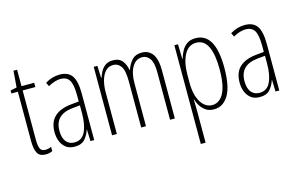

<svg xmlns="http://www.w3.org/2000/svg" viewBox="-105 -927 2235 1433"><g transform="rotate(-15 1012.5 -211.0)"><path d="M157 -24Q170 -24 182 -27Q194 -30 203 -35V-1Q192 4 179.5 7Q167 10 151 10Q104 10 87 -22Q70 -54 70 -116V-496H20V-519L69 -529L79 -656H107V-529H205V-496H107V-115Q107 -69 117 -46.5Q127 -24 157 -24Z M403 -539Q469 -539 498 -497Q527 -455 527 -359V0H498L495 -89H493Q481 -51 455 -20.5Q429 10 375 10Q333 10 307 -10.5Q281 -31 268.5 -63.5Q256 -96 256 -133Q256 -212 301 -253Q346 -294 429 -302L490 -308V-356Q490 -440 469 -473Q448 -506 401 -506Q382 -506 357.5 -499Q333 -492 305 -476L291 -506Q345 -539 403 -539ZM431 -272Q294 -258 294 -134Q294 -79 317 -50Q340 -21 381 -21Q440 -21 465.5 -75.5Q491 -130 491 -218V-278Z M1037 -539Q1091 -539 1120.5 -498.5Q1150 -458 1150 -371V0H1113V-367Q1113 -442 1090 -473.5Q1067 -505 1032 -505Q983 -505 955 -458Q927 -411 927 -332V0H890V-354Q890 -442 867 -473.5Q844 -505 809 -505Q771 -505 747.5 -479Q724 -453 713 -412Q702 -371 702 -326V0H665V-529H693L697 -435H700Q708 -459 721 -483Q734 -507 756.5 -523Q779 -539 814 -539Q864 -539 887.5 -508.5Q911 -478 917 -437H920Q936 -482 962.5 -510.5Q989 -539 1037 -539Z M1453 -539Q1605 -539 1605 -270Q1605 -126 1563.5 -58Q1522 10 1452 10Q1415 10 1390 -6.5Q1365 -23 1349 -48Q1333 -73 1326 -100H1323Q1323 -88 1324 -70Q1325 -52 1325 -29V234H1288V-529H1316L1319 -416H1322Q1331 -449 1347 -477Q1363 -505 1388.5 -522Q1414 -539 1453 -539ZM1449 -505Q1389 -505 1357 -445Q1325 -385 1325 -291V-228Q1325 -135 1359 -79.5Q1393 -24 1448 -24Q1481 -24 1508.5 -48Q1536 -72 1552 -125.5Q1568 -179 1568 -270Q1568 -383 1539 -444Q1510 -505 1449 -505Z M1833 -539Q1899 -539 1928 -497Q1957 -455 1957 -359V0H1928L1925 -89H1923Q1911 -51 1885 -20.5Q1859 10 1805 10Q1763 10 1737 -10.5Q1711 -31 1698.5 -63.5Q1686 -96 1686 -133Q1686 -212 1731 -253Q1776 -294 1859 -302L1920 -308V-356Q1920 -440 1899 -473Q1878 -506 1831 -506Q1812 -506 1787.5 -499Q1763 -492 1735 -476L1721 -506Q1775 -539 1833 -539ZM1861 -272Q1724 -258 1724 -134Q1724 -79 1747 -50Q1770 -21 1811 -21Q1870 -21 1895.5 -75.5Q1921 -130 1921 -218V-278Z"/></g></svg>

Font: Noto Sans Tamil ExtraCondensed ExtraLight
Style: Regular
Weight: 200
Width: 2
Designer: Jelle Bosma - Monotype Design Team
Foundry: Monotype Imaging Inc.
Version: Version 2.004; ttfautohint (v1.8.4.7-5d5b)